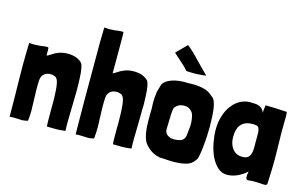

<svg xmlns="http://www.w3.org/2000/svg" viewBox="-92 -1001 2007 1259"><g transform="rotate(15 911.0 -371.5)"><path d="M168 -470.7Q168.9 -482.4 167 -499Q167 -502 159.2 -502.9Q156.2 -502.9 153.3 -502.9Q147.5 -502.9 140.6 -502Q130.9 -501 121.1 -499Q111.3 -498 107.4 -498Q94.7 -497.1 86.9 -496.1Q79.1 -496.1 72.3 -496.1Q65.4 -496.1 56.6 -496.1Q48.8 -497.1 37.1 -498Q34.2 -417 34.2 -338.9Q34.2 -290 35.2 -243.2Q38.1 -120.1 38.1 2.9Q61.5 1 78.1 2Q93.8 2.9 107.4 2.9Q113.3 3.9 120.1 3.9Q127 3.9 132.8 2.9Q144.5 2 162.1 -2.9Q162.1 -3.9 162.1 -6.8Q166 -40 166 -73.2Q166 -106.4 164.1 -138.7Q163.1 -172.9 162.1 -206.1Q161.1 -240.2 163.1 -275.4Q165 -301.8 176.8 -315.4Q189.5 -329.1 204.1 -333Q218.8 -337.9 234.4 -335.9Q250 -333 257.8 -329.1Q258.8 -328.1 259.8 -328.1Q260.7 -328.1 261.7 -327.1Q269.5 -321.3 274.4 -309.6Q279.3 -298.8 281.2 -285.2Q284.2 -271.5 285.2 -256.8Q286.1 -242.2 287.1 -230.5Q289.1 -203.1 289.1 -171.9Q290 -140.6 289.1 -110.4Q289.1 -79.1 289.1 -49.8Q289.1 -21.5 291 2Q326.2 2 353.5 2.9Q380.9 2.9 416 -2Q414.1 -36.1 415 -81.1Q416 -126 417 -173.8Q418 -222.7 418.9 -270.5Q418.9 -279.3 418.9 -289.1Q418.9 -326.2 417 -358.4Q416 -398.4 410.2 -426.8Q405.3 -455.1 394.5 -463.9Q374 -482.4 347.7 -489.3Q322.3 -496.1 293.9 -495.1Q266.6 -494.1 241.2 -485.4Q214.8 -475.6 194.3 -460.9Q189.5 -457 181.6 -453.1Q173.8 -449.2 168.9 -446.3Q168 -460 168 -470.7Z M617.2 -470.7Q617.2 -492.2 617.2 -521.5Q617.2 -549.8 617.2 -583Q617.2 -617.2 617.2 -646.5Q617.2 -675.8 617.2 -697.3Q617.2 -718.8 616.2 -723.6Q616.2 -726.6 608.4 -727.5Q605.5 -727.5 602.5 -727.5Q596.7 -727.5 589.8 -726.6Q580.1 -725.6 570.3 -724.6Q560.5 -722.7 556.6 -722.7Q543.9 -721.7 536.1 -721.7Q528.3 -720.7 521.5 -720.7Q514.6 -720.7 505.9 -721.7Q498 -721.7 486.3 -722.7Q485.4 -678.7 484.4 -619.1Q484.4 -559.6 484.4 -493.2Q484.4 -425.8 484.4 -355.5Q484.4 -285.2 484.4 -218.8Q485.4 -153.3 485.4 -95.7Q486.3 -38.1 486.3 2.9Q509.8 1 526.4 2Q542 2.9 555.7 2.9Q561.5 3.9 568.4 3.9Q574.2 3.9 581.1 2.9Q592.8 2 610.4 -2.9Q610.4 -3.9 610.4 -6.8Q614.3 -40 614.3 -73.2Q614.3 -106.4 612.3 -138.7Q611.3 -172.9 610.4 -206.1Q609.4 -240.2 611.3 -275.4Q613.3 -301.8 625 -315.4Q636.7 -329.1 652.3 -333Q667 -337.9 682.6 -335.9Q698.2 -333 706.1 -329.1Q707 -328.1 708 -328.1Q709 -328.1 710 -327.1Q717.8 -321.3 722.7 -309.6Q727.5 -298.8 729.5 -285.2Q732.4 -271.5 733.4 -256.8Q734.4 -242.2 735.4 -230.5Q737.3 -203.1 737.3 -171.9Q738.3 -140.6 737.3 -110.4Q737.3 -79.1 737.3 -49.8Q737.3 -21.5 739.3 2Q774.4 2 801.8 2.9Q829.1 2.9 864.3 -2Q862.3 -36.1 863.3 -81.1Q864.3 -126 865.2 -173.8Q866.2 -222.7 866.2 -270.5Q867.2 -279.3 867.2 -289.1Q867.2 -326.2 865.2 -358.4Q864.3 -398.4 858.4 -426.8Q853.5 -455.1 842.8 -463.9Q822.3 -482.4 795.9 -489.3Q770.5 -496.1 742.2 -495.1Q714.8 -494.1 689.5 -485.4Q663.1 -475.6 642.6 -460.9Q636.7 -457 629.9 -453.1Q622.1 -449.2 617.2 -446.3Q617.2 -450.2 617.2 -470.7Z M978.5 -682.6Q985.4 -675.8 1000 -663.1Q1015.6 -650.4 1031.2 -634.8Q1047.9 -621.1 1060.5 -608.4Q1074.2 -594.7 1079.1 -586.9Q1095.7 -585 1115.2 -585Q1135.7 -584 1154.3 -585Q1174.8 -585.9 1190.4 -587.9Q1206.1 -588.9 1213.9 -590.8Q1196.3 -607.4 1174.8 -629.9Q1153.3 -652.3 1130.9 -674.8Q1108.4 -699.2 1086.9 -719.7Q1064.5 -740.2 1046.9 -753.9Q1023.4 -730.5 977.5 -683.6Q977.5 -683.6 978.5 -682.6ZM934.6 -425.8Q928.7 -408.2 927.7 -397.5Q924.8 -377.9 923.8 -360.4Q922.9 -342.8 922.9 -325.2Q925.8 -292 923.8 -252Q922.9 -211.9 924.8 -171.9Q926.8 -132.8 936.5 -96.7Q946.3 -60.5 973.6 -37.1Q1008.8 -2 1059.6 6.8Q1087.9 6.8 1121.1 9.8Q1136.7 10.7 1152.3 10.7Q1169.9 10.7 1187.5 8.8Q1219.7 6.8 1247.1 -2.9Q1274.4 -12.7 1291 -37.1Q1301.8 -46.9 1306.6 -74.2Q1312.5 -100.6 1315.4 -134.8Q1319.3 -168.9 1321.3 -206.1Q1322.3 -243.2 1323.2 -272.5Q1322.3 -304.7 1321.3 -336.9Q1320.3 -368.2 1316.4 -393.6Q1312.5 -420.9 1304.7 -441.4Q1296.9 -460.9 1282.2 -469.7Q1261.7 -490.2 1232.4 -501Q1203.1 -510.7 1171.9 -512.7Q1150.4 -514.6 1131.8 -513.7Q1113.3 -511.7 1093.8 -513.7Q1069.3 -513.7 1045.9 -510.7Q1022.5 -507.8 1001 -500Q981.4 -493.2 965.8 -482.4Q950.2 -470.7 943.4 -456.1Q940.4 -445.3 934.6 -425.8ZM1102.5 -360.4Q1141.6 -369.1 1165 -352.5Q1189.5 -336.9 1194.3 -301.8Q1200.2 -273.4 1198.2 -240.2Q1195.3 -208 1191.4 -175.8Q1185.5 -151.4 1168 -142.6Q1155.3 -135.7 1135.7 -133.8Q1115.2 -130.9 1096.7 -134.8Q1078.1 -139.6 1065.4 -152.3Q1052.7 -165 1053.7 -188.5Q1055.7 -222.7 1055.7 -254.9Q1055.7 -286.1 1059.6 -318.4Q1062.5 -334 1068.4 -337.9Q1081.1 -353.5 1102.5 -360.4Z M1728.5 -501Q1705.1 -502 1687.5 -502.9Q1684.6 -502.9 1676.8 -502.9Q1668.9 -502.9 1661.1 -502.9Q1655.3 -503.9 1651.4 -503.9Q1648.4 -503.9 1646.5 -503.9Q1639.6 -502.9 1639.6 -502Q1639.6 -490.2 1636.7 -478.5Q1634.8 -466.8 1635.7 -451.2Q1628.9 -467.8 1619.1 -477.5Q1608.4 -487.3 1595.7 -491.2Q1583 -496.1 1567.4 -496.1Q1551.8 -497.1 1533.2 -497.1Q1499 -496.1 1467.8 -478.5Q1436.5 -460.9 1414.1 -429.7Q1391.6 -400.4 1378.9 -358.4Q1365.2 -316.4 1365.2 -265.6Q1365.2 -225.6 1374 -178.7Q1382.8 -131.8 1400.4 -91.8Q1418.9 -51.8 1446.3 -25.4Q1473.6 2 1512.7 2Q1547.9 2 1584 -14.6Q1621.1 -32.2 1644.5 -55.7Q1644.5 -45.9 1642.6 -39.1Q1640.6 -32.2 1640.6 -21.5Q1640.6 -12.7 1643.6 -6.8Q1645.5 -1 1652.3 1Q1664.1 1 1673.8 -1Q1684.6 -2 1695.3 -2Q1711.9 -2 1728.5 -1Q1745.1 1 1760.7 1Q1764.6 1 1772.5 1Q1785.2 -1 1785.2 -13.7Q1786.1 -27.3 1786.1 -40Q1790 -108.4 1790 -174.8Q1790 -212.9 1789.1 -252Q1785.2 -356.4 1788.1 -463.9Q1788.1 -467.8 1788.1 -473.6Q1788.1 -480.5 1787.1 -486.3Q1787.1 -492.2 1786.1 -498Q1753.9 -500 1728.5 -501ZM1522.5 -342.8Q1546.9 -363.3 1587.9 -363.3Q1608.4 -363.3 1619.1 -360.4Q1629.9 -357.4 1633.8 -345.7Q1638.7 -335 1639.6 -314.5Q1639.6 -293.9 1639.6 -258.8Q1639.6 -231.4 1639.6 -209Q1638.7 -185.5 1632.8 -169.9Q1627.9 -155.3 1615.2 -146.5Q1602.5 -137.7 1578.1 -137.7Q1536.1 -137.7 1511.7 -169.9Q1488.3 -201.2 1488.3 -246.1Q1488.3 -258.8 1489.3 -272.5Q1490.2 -286.1 1495.1 -298.8Q1500 -324.2 1522.5 -342.8Z"/></g></svg>

Font: Londrina Solid
Style: NNS
Weight: 400
Designer: Marcelo Magalhaes
Version: Version 1.002